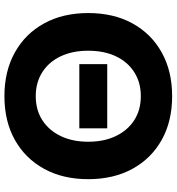

<svg xmlns="http://www.w3.org/2000/svg" viewBox="14 -776 779 846"><g transform="rotate(90 403.0 -352.5)"><path d="M262 -313V-436H545V-313ZM403 17Q293 17 210.5 -29Q128 -75 82.5 -158Q37 -241 37 -352Q37 -464 82.5 -547Q128 -630 210.5 -676Q293 -722 403 -722Q514 -722 596 -676Q678 -630 723.5 -547Q769 -464 769 -352Q769 -241 723.5 -158Q678 -75 596 -29Q514 17 403 17ZM403 -121Q464 -121 509 -150Q554 -179 579 -231Q604 -283 604 -352Q604 -422 579 -474Q554 -526 509 -555Q464 -584 403 -584Q343 -584 297.5 -555Q252 -526 227.5 -474Q203 -422 203 -352Q203 -283 227.5 -231Q252 -179 297.5 -150Q343 -121 403 -121Z"/></g></svg>

Font: TikTok Sans 24pt
Style: Bold
Weight: 700
Version: Version 4.000